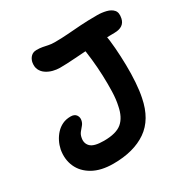

<svg xmlns="http://www.w3.org/2000/svg" viewBox="-164 -858 994 1016"><g transform="rotate(-30 333.0 -350.5)"><path d="M244 12Q169 12 119.5 -16Q70 -44 49.5 -90.5Q29 -137 39 -193Q44 -217 55 -239Q66 -261 82.5 -279Q99 -297 121 -307.5Q143 -318 171 -318Q195 -318 205 -303.5Q215 -289 211 -271Q208 -256 198.5 -245Q189 -234 179 -221.5Q169 -209 166 -192Q159 -160 179.5 -139Q200 -118 261 -118Q336 -118 371 -147.5Q406 -177 418 -240Q426 -275 427.5 -322Q429 -369 427 -421Q425 -473 419.5 -522.5Q414 -572 407 -612Q404 -637 416.5 -656.5Q429 -676 452 -676Q496 -675 517.5 -660Q539 -645 546 -603Q553 -564 557 -513Q561 -462 562 -407.5Q563 -353 559.5 -302.5Q556 -252 548 -214Q525 -96 447 -42Q369 12 244 12ZM252 -569Q232 -569 210.5 -574.5Q189 -580 171 -592Q153 -604 144 -623Q135 -642 140 -669Q145 -689 158 -701Q171 -713 191 -713Q211 -713 227 -710Q243 -707 259 -703.5Q275 -700 296 -700Q338 -700 376.5 -703Q415 -706 458.5 -709Q502 -712 562 -712Q589 -712 615.5 -705.5Q642 -699 656.5 -682.5Q671 -666 664 -633Q654 -585 593 -585Q528 -585 464.5 -581Q401 -577 346.5 -573Q292 -569 252 -569Z"/></g></svg>

Font: Shantell Sans Light SemiBold
Style: Italic
Weight: 600
Italic angle: -11°
Version: Version 1.011;[c5ecc13dd]